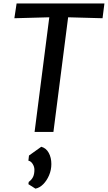

<svg xmlns="http://www.w3.org/2000/svg" viewBox="-20 -767 627 1116"><path d="M181 0 266.5 -666.5 63.5 -661 76.5 -747H587L576 -661L376 -666.5L290.5 0ZM186 329.5 145 303.5 147 290.5Q164.5 277.5 172.2 261.2Q180 245 180 219.5Q180 202 169.8 185.8Q159.5 169.5 145 167L148.5 137L220 86Q248.5 94 263.5 121.8Q278.5 149.5 278.5 186.5Q278.5 221 265.2 252Q252 283 231 304Q210 325 186 329.5Z"/></svg>

Font: Merriweather Sans Italic
Style: Regular
Weight: 400
Italic angle: -7.5°
Designer: Eben Sorkin
Foundry: Eben Sorkin
Version: Version 1.008; ttfautohint (v1.7.19-72a1) -l 8 -r 50 -G 200 